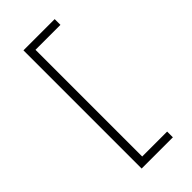

<svg xmlns="http://www.w3.org/2000/svg" viewBox="-326 -1026 1252 1252"><g transform="rotate(-45 300.0 -400.0)"><path d="M176 145V-945H464V-892H203L234 -923V123L203 92H464V145Z"/></g></svg>

Font: Victor Mono Thin ExtraLight
Style: Regular
Weight: 250
Monospace: yes
Version: Version 1.561;gftools[0.9.30]